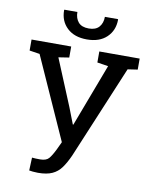

<svg xmlns="http://www.w3.org/2000/svg" viewBox="-98 -979 859 1064"><g transform="rotate(10 332.0 -447.0)"><path d="M189 10.3Q176.8 10.3 160.4 8.8Q144 7.3 139.6 5.9L142.6 -66.9Q147.5 -65.9 163.6 -65.4Q179.7 -64.9 188 -64.9Q222.7 -64.9 237.5 -82.3Q252.4 -99.6 271.5 -139.2L290.5 -179.7L84 -640.1L26.4 -648.9V-710.9H249.5V-648.9L189.9 -639.6L297.9 -378.4L333.5 -286.6H336.4L469.7 -639.2L407.7 -648.9V-710.9H634.8V-648.9L579.1 -640.6L359.9 -116.7Q340.8 -74.2 320.3 -45.9Q299.8 -17.6 269 -3.7Q238.3 10.3 189 10.3ZM327.6 -764.6Q256.8 -764.6 216.3 -803Q175.8 -841.3 175.8 -902.3L176.8 -905.3H250Q250 -870.1 268.8 -848.1Q287.6 -826.2 327.6 -826.2Q366.7 -826.2 385.7 -848.1Q404.8 -870.1 404.8 -905.3H478.5L479.5 -902.3Q479 -841.3 438.7 -803Q398.4 -764.6 327.6 -764.6Z"/></g></svg>

Font: Roboto Slab
Style: Regular
Weight: 400
Designer: Google
Version: Version 2.000; ttfautohint (v1.8.1.43-b0c9)